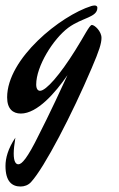

<svg xmlns="http://www.w3.org/2000/svg" viewBox="-70 -415 435 700"><path d="M300 -277C300 -301 275 -324 265 -324C256 -324 237 -283 204 -231C149 -143 98 -84 76 -84C68 -84 62 -91 62 -107C62 -173 123 -272 179 -314C231 -352 285 -351 285 -387C285 -392 281 -395 275 -395C271 -395 267 -394 263 -393C151 -358 -44 -202 -44 -60C-44 -18 -23 -1 6 -1C66 -1 132 -77 176 -141C111 1 72 76 72 76C29 164 9 184 -3 184C-12 184 -20 175 -20 145C-20 131 -18 112 -14 87C-41 127 -50 162 -50 190C-50 247 -26 265 5 265C19 265 33 260 43 249C92 196 193 1 264 -166C292 -231 300 -257 300 -277Z"/></svg>

Font: Mervale Script
Style: Regular
Weight: 400
Designer: Astigmatic (AOETI)
Foundry: Astigmatic (AOETI)
Version: Version 1.000